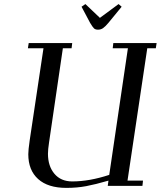

<svg xmlns="http://www.w3.org/2000/svg" viewBox="-20 -914 790 944"><path d="M117.2 -676.8 121.1 -702.1H335L332 -676.8H289.1L221.2 -213.9Q215.8 -178.2 215.8 -158.2Q215.8 -97.2 247.6 -59.6Q279.3 -22 335 -22Q419.4 -22 517.1 -54.2L608.9 -676.8H534.2L537.1 -702.1H750L746.1 -676.8H704.1L606.9 -25.9H683.1L680.2 0H509.8L513.2 -25.9Q449.2 -7.3 404.1 1.2Q358.9 9.8 306.2 9.8Q215.8 9.8 167.5 -33.7Q119.1 -77.1 119.1 -155.8Q119.1 -176.3 126 -224.1L193.8 -676.8ZM380.9 -880.9 399.9 -894 471.2 -826.2 563 -894 578.1 -880.9 513.2 -801.8Q497.6 -783.2 486.6 -775.6Q475.6 -768.1 461.9 -768.1Q448.7 -768.1 441.9 -774.7Q435.1 -781.2 422.9 -801.8Z"/></svg>

Font: Dehuti
Style: Bold-Italic
Weight: 700
Version: Version 1.2